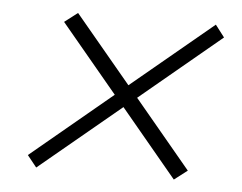

<svg xmlns="http://www.w3.org/2000/svg" viewBox="-40 -599 665 528"><g transform="rotate(5 293.0 -335.5)"><path d="M77.6 -118.7 51.8 -150.9 275.4 -336.9 119.1 -524.4 155.3 -552.2 310.5 -366.2 535.6 -553.2 561 -520 337.4 -334 493.7 -146.5 457.5 -118.7 302.2 -305.2Z"/></g></svg>

Font: Cascadia Code ExtraLight
Style: Italic
Weight: 200
Italic angle: -10°
Monospace: yes
Designer: Aaron Bell
Foundry: Saja Typeworks
Version: Version 2404.023; ttfautohint (v1.8.4)